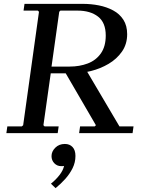

<svg xmlns="http://www.w3.org/2000/svg" viewBox="-20 -690 740 995"><path d="M390 0 395 -35H471L477 -41L313 -323H429L599 -35H672L667 0ZM409 -670Q452 -670 492.5 -662Q533 -654 566.5 -636Q600 -618 619.5 -587.5Q639 -557 639 -513Q639 -461 612 -422.5Q585 -384 542.5 -359Q500 -334 451.5 -322Q403 -310 361 -310H243L205 -41L211 -35H284L279 0H13L18 -35H93L100 -41L182 -629L176 -635H102L107 -670ZM341 -345Q392 -345 434.5 -361Q477 -377 502.5 -413Q528 -449 528 -506Q528 -573 488 -604Q448 -635 382 -635H293L287 -629L247 -345ZM316 56Q341 56 356 72Q371 88 371 118Q371 152 356 182Q341 212 317.5 238Q294 264 268 285L244 262Q270 241 288.5 217Q307 193 312 170Q308 171 304.5 171Q301 171 297 171Q276 171 261.5 156Q247 141 247 119Q247 95 266.5 75.5Q286 56 316 56Z"/></svg>

Font: Brygada 1918 Medium
Style: Italic
Weight: 500
Italic angle: -8°
Designer: Mateusz Machalski | Borys Kosmynka | Przemek Hoffer
Foundry: NIEPODLEGLA 2018
Version: Version 3.006